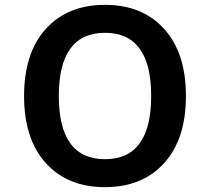

<svg xmlns="http://www.w3.org/2000/svg" viewBox="-20 -760 864 790"><path d="M602 -365Q602 -625 412 -625Q222 -625 222 -365Q222 -105 412 -105Q602 -105 602 -365ZM655.5 -89Q566 10 412 10Q258 10 168.5 -89Q79 -188 79 -365Q79 -542 168.5 -641Q258 -740 412 -740Q566 -740 655.5 -641Q745 -542 745 -365Q745 -188 655.5 -89Z"/></svg>

Font: Rounded Mplus 1c Bold
Style: Bold
Weight: 700
Version: Version 1.059.20150529